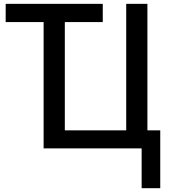

<svg xmlns="http://www.w3.org/2000/svg" viewBox="-20 -779 899 1008"><path d="M9.8 -663.1V-758.8H519.5V-663.1H320.3V-94.7H642.6V-758.8H753.9V-94.7H821.3V209H723.6V0H209V-663.1Z"/></svg>

Font: Gothic A1 SemiBold
Style: Regular
Weight: 600
Version: Version 2.50